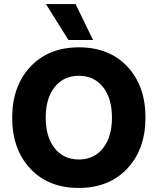

<svg xmlns="http://www.w3.org/2000/svg" viewBox="-20 -918 776 945"><path d="M438 -721H317L206 -898H352ZM249 -489.5Q205 -434 205 -339Q205 -244 249 -188.5Q293 -133 368 -133Q443 -133 487 -188.5Q531 -244 531 -339Q531 -434 487 -489.5Q443 -545 368 -545Q293 -545 249 -489.5ZM368.5 -685Q518 -685 607 -590Q696 -495 696 -339.5Q696 -184 606.5 -88.5Q517 7 367.5 7Q218 7 129 -88Q40 -183 40 -338.5Q40 -494 129.5 -589.5Q219 -685 368.5 -685Z"/></svg>

Font: Hind Kochi
Style: Bold
Weight: 700
Designer: Dhruvi Tolia
Foundry: Indian Type Foundry
Version: Version 0.702;PS 1.0;hotconv 1.0.81;makeotf.lib2.5.63406